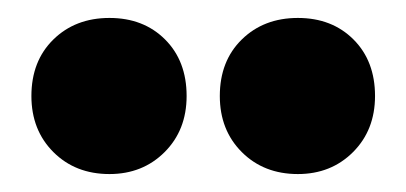

<svg xmlns="http://www.w3.org/2000/svg" viewBox="-20 -765 453 214"><path d="M225 -658Q225 -697 249.5 -721Q274 -745 312 -745Q350 -745 374 -721Q398 -697 398 -658Q398 -620 373.5 -595.5Q349 -571 312 -571Q274 -571 249.5 -595.5Q225 -620 225 -658ZM15 -658Q15 -697 39.5 -721Q64 -745 102 -745Q140 -745 164 -721Q188 -697 188 -658Q188 -620 163.5 -595.5Q139 -571 102 -571Q64 -571 39.5 -595.5Q15 -620 15 -658Z"/></svg>

Font: BARLOWEXTRABOLD
Style: Regular
Weight: 800
Designer: Jeremy Tribby
Foundry: Tribby Type
Version: Version 1.422